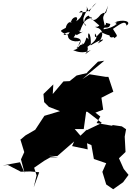

<svg xmlns="http://www.w3.org/2000/svg" viewBox="-25 -1275 963 1401"><path d="M582 -1045C546 -1026 547 -1066 549 -1080C522 -1073 569 -1046 556 -1039C591 -1147 620 -1135 647 -1147C622 -1157 621 -1156 700 -1089C671 -1062 648 -1091 689 -1070C712 -1075 741 -1079 669 -1080C713 -1067 750 -1034 689 -958C753 -993 737 -1005 637 -944C644 -1037 607 -1063 621 -986C598 -1019 612 -993 585 -953C554 -957 627 -978 532 -922C574 -971 581 -996 512 -1002C557 -1060 545 -1074 490 -1124L533 -1018ZM482 -1045C504 -1030 439 -1007 436 -1029C439 -1012 441 -1038 484 -1040C443 -993 511 -959 562 -979C515 -876 550 -895 579 -950C543 -951 558 -916 509 -909C530 -900 582 -879 638 -910C551 -847 631 -894 613 -933C653 -964 700 -995 668 -1031C662 -973 693 -1029 712 -1041C786 -1004 785 -1021 772 -1022C779 -982 808 -1018 809 -996C836 -1018 835 -1004 799 -1064C840 -1090 891 -1136 898 -1088C941 -1119 870 -1138 810 -1111C859 -1116 774 -1083 852 -1106C821 -1107 817 -1075 731 -1061C730 -1090 772 -1053 780 -1100C714 -1115 769 -1112 739 -1088C722 -1174 720 -1124 764 -1234C734 -1134 763 -1207 711 -1170C659 -1104 641 -1131 623 -1161C580 -1150 584 -1083 604 -1089C549 -1148 622 -1178 607 -1229C636 -1154 616 -1207 679 -1255C605 -1171 606 -1192 552 -1183C587 -1223 591 -1158 531 -1120C560 -1170 488 -1151 495 -1107C488 -1124 461 -1106 455 -1072C417 -1049 395 -1054 474 -1015L518 -1020ZM690 -825 608 -744H618L534 -724L483 -683L438 -681L360 -589L364 -659L292 -589L297 -530L332 -495L413 -464L299 -430L232 -328L161 -287L122 -254L125 -253L152 -165L128 -112L155 -11L121 -91L-5 -68L32 -71L127 -22L196 -24L261 -18L221 92L242 4L224 -51L298 -102L342 -127H397L332 -138L393 -136L516 -243L501 -209L615 -185L610 -230L642 -216L660 -115L750 -84L722 -21L750 71L801 106L873 55L913 1L878 -42L843 -120L891 -166L885 -278L895 -332L864 -353L794 -363L796 -357L680 -377L707 -425L671 -453L728 -475L715 -562L802 -606L766 -714H748L629 -733L577 -698L619 -735L736 -832ZM609 -330 562 -285 517 -337 490 -333H586L604 -462L619 -515L630 -585L571 -462L613 -459L718 -378L606 -324Z"/></svg>

Font: Hussar Lance
Style: ExBdObl
Weight: 700
Foundry: Cannot Into Space Fonts, PlusOne Fonts
Version: Version 2.270